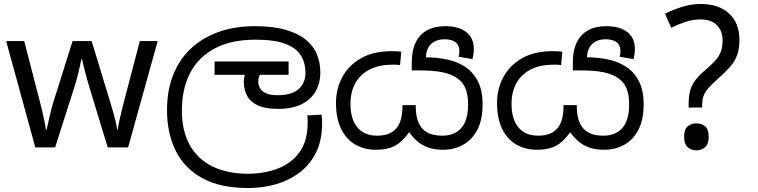

<svg xmlns="http://www.w3.org/2000/svg" viewBox="-20 -744 3820 968"><path d="M431 -303Q425 -324 419 -344.5Q413 -365 408.5 -383.5Q404 -402 400 -418Q396 -434 394 -445H390Q388 -434 384.5 -418Q381 -402 376.5 -383Q372 -364 366.5 -343.5Q361 -323 354 -302L258 -1H158L11 -537H102L176 -251Q184 -222 191 -192.5Q198 -163 203.5 -136.5Q209 -110 211 -91H215Q218 -103 222 -121Q226 -139 230.5 -159Q235 -179 240.5 -199Q246 -219 251 -235L346 -537H442L534 -235Q541 -212 548.5 -186Q556 -160 562 -135.5Q568 -111 570 -92H574Q576 -109 581.5 -134.5Q587 -160 594.5 -190.5Q602 -221 610 -251L685 -537H775L626 -1H523Z M1232 204Q1090 204 999.5 154Q909 104 865.5 15.5Q822 -73 822 -189Q822 -287 852.5 -365Q883 -443 941 -498Q999 -553 1081 -582.5Q1163 -612 1266 -612Q1356 -612 1419 -594Q1482 -576 1521 -544.5Q1560 -513 1577.5 -470.5Q1595 -428 1595 -379Q1595 -326 1571.5 -284Q1548 -242 1500.5 -218.5Q1453 -195 1382 -195Q1317 -195 1279 -213Q1241 -231 1225 -262.5Q1209 -294 1209 -333Q1209 -349 1214 -365.5Q1219 -382 1226 -396L1269 -374L1227 -367H1062V-434H1435V-367H1254L1315 -398Q1299 -383 1290.5 -367.5Q1282 -352 1282 -334Q1282 -316 1290.5 -300Q1299 -284 1320.5 -274Q1342 -264 1381 -264Q1449 -264 1484.5 -294Q1520 -324 1520 -378Q1520 -426 1497.5 -463.5Q1475 -501 1420 -522.5Q1365 -544 1269 -544Q1145 -544 1062 -499.5Q979 -455 938 -375Q897 -295 897 -187Q897 -83 937.5 -11.5Q978 60 1053 96Q1128 132 1230 132Q1313 132 1381.5 105.5Q1450 79 1490.5 22.5Q1531 -34 1531 -124Q1531 -129 1531 -141Q1531 -153 1529 -162L1601 -166Q1603 -155 1603.5 -144.5Q1604 -134 1604 -123Q1604 -38 1574 23.5Q1544 85 1491.5 125Q1439 165 1372.5 184.5Q1306 204 1232 204Z M2214 11Q2169 11 2137 -1Q2105 -13 2082.5 -33Q2060 -53 2043 -77Q2023 -50 2001 -30Q1979 -10 1949 0.5Q1919 11 1874 11Q1818 11 1772.5 -14.5Q1727 -40 1700.5 -92.5Q1674 -145 1674 -226Q1674 -296 1705.5 -355Q1737 -414 1799.5 -450Q1862 -486 1955 -486Q1968 -486 1980.5 -485.5Q1993 -485 2003 -483L1997 -416Q1990 -417 1981.5 -417.5Q1973 -418 1959 -418Q1893 -418 1845.5 -394.5Q1798 -371 1772.5 -326.5Q1747 -282 1747 -220Q1747 -144 1781.5 -102Q1816 -60 1881 -60Q1917 -60 1941.5 -70.5Q1966 -81 1981 -100.5Q1996 -120 2002.5 -147.5Q2009 -175 2009 -208V-214H2076V-208Q2076 -176 2082.5 -149Q2089 -122 2104 -102Q2119 -82 2145 -71Q2171 -60 2210 -60Q2272 -60 2306 -99Q2340 -138 2340 -218Q2340 -264 2327.5 -296.5Q2315 -329 2286 -349Q2257 -370 2211.5 -379.5Q2166 -389 2098 -389H2056V-430Q2056 -490 2076 -530.5Q2096 -571 2133.5 -591.5Q2171 -612 2225 -612Q2292 -612 2330.5 -582.5Q2369 -553 2369 -496Q2369 -483 2367 -470.5Q2365 -458 2362 -446L2292 -458Q2294 -463 2295 -472.5Q2296 -482 2296 -487Q2296 -516 2277 -531Q2258 -546 2220 -546Q2181 -546 2155 -523.5Q2129 -501 2127 -452L2111 -455H2126Q2181 -455 2232.5 -444.5Q2284 -434 2324.5 -407.5Q2365 -381 2389 -335Q2413 -289 2413 -217Q2413 -140 2386.5 -89.5Q2360 -39 2315 -14Q2270 11 2214 11Z M3026 11Q2981 11 2949 -1Q2917 -13 2894.5 -33Q2872 -53 2855 -77Q2835 -50 2813 -30Q2791 -10 2761 0.5Q2731 11 2686 11Q2630 11 2584.5 -14.5Q2539 -40 2512.5 -92.5Q2486 -145 2486 -226Q2486 -296 2517.5 -355Q2549 -414 2611.5 -450Q2674 -486 2767 -486Q2780 -486 2792.5 -485.5Q2805 -485 2815 -483L2809 -416Q2802 -417 2793.5 -417.5Q2785 -418 2771 -418Q2705 -418 2657.5 -394.5Q2610 -371 2584.5 -326.5Q2559 -282 2559 -220Q2559 -144 2593.5 -102Q2628 -60 2693 -60Q2729 -60 2753.5 -70.5Q2778 -81 2793 -100.5Q2808 -120 2814.5 -147.5Q2821 -175 2821 -208V-214H2888V-208Q2888 -176 2894.5 -149Q2901 -122 2916 -102Q2931 -82 2957 -71Q2983 -60 3022 -60Q3084 -60 3118 -99Q3152 -138 3152 -218Q3152 -264 3139.5 -296.5Q3127 -329 3098 -349Q3069 -370 3023.5 -379.5Q2978 -389 2910 -389H2868V-430Q2868 -490 2888 -530.5Q2908 -571 2945.5 -591.5Q2983 -612 3037 -612Q3104 -612 3142.5 -582.5Q3181 -553 3181 -496Q3181 -483 3179 -470.5Q3177 -458 3174 -446L3104 -458Q3106 -463 3107 -472.5Q3108 -482 3108 -487Q3108 -516 3089 -531Q3070 -546 3032 -546Q2993 -546 2967 -523.5Q2941 -501 2939 -452L2923 -455H2938Q2993 -455 3044.5 -444.5Q3096 -434 3136.5 -407.5Q3177 -381 3201 -335Q3225 -289 3225 -217Q3225 -140 3198.5 -89.5Q3172 -39 3127 -14Q3082 11 3026 11Z M3452 -202V-220Q3452 -258 3459 -285.5Q3466 -313 3484.5 -338Q3503 -363 3535 -390Q3566 -417 3585.5 -438Q3605 -459 3614 -483Q3623 -507 3623 -541Q3623 -588 3594.5 -617Q3566 -646 3512 -646Q3472 -646 3435 -633.5Q3398 -621 3364 -604L3333 -675Q3373 -695 3419 -709.5Q3465 -724 3512 -724Q3603 -724 3655.5 -676Q3708 -628 3708 -542Q3708 -499 3696.5 -467Q3685 -435 3661.5 -408Q3638 -381 3603 -350Q3570 -321 3552 -300.5Q3534 -280 3527 -260Q3520 -240 3520 -211V-202ZM3491 14Q3465 14 3447 -2Q3429 -18 3429 -54Q3429 -92 3447 -107Q3465 -122 3491 -122Q3517 -122 3535 -107Q3553 -92 3553 -54Q3553 -18 3535 -2Q3517 14 3491 14Z"/></svg>

Font: hexsinhala15
Style: Book
Weight: 400
Designer: Jelle Bosma - Monotype Design Team
Foundry: Monotype Imaging Inc.
Version: Version 2.003